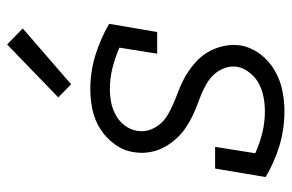

<svg xmlns="http://www.w3.org/2000/svg" viewBox="-160 -652 820 540"><g transform="rotate(-90 250.0 -382.0)"><path d="M208 8Q157 8 110.5 -6Q64 -20 22 -45L46 -187H107L89 -74Q116 -62 145.5 -54.5Q175 -47 207 -47Q226 -47 245.5 -50.5Q265 -54 283 -63Q301 -72 314.5 -88.5Q328 -105 332 -124Q335 -142 329 -159Q323 -176 312 -188.5Q301 -201 286 -210Q271 -219 255.5 -225.5Q240 -232 223.5 -238Q207 -244 192 -251.5Q177 -259 162.5 -268.5Q148 -278 136 -290Q124 -302 114.5 -316Q105 -330 99 -345.5Q93 -361 91 -379Q89 -397 92 -415Q96 -444 114 -469Q132 -494 157.5 -510Q183 -526 211.5 -532Q240 -538 269 -538Q319 -538 365.5 -523.5Q412 -509 453 -485L430 -350H369L386 -456Q359 -468 329.5 -475.5Q300 -483 269 -483Q251 -483 232.5 -479.5Q214 -476 196.5 -466.5Q179 -457 167 -441Q155 -425 152 -406Q149 -388 154.5 -371.5Q160 -355 171 -342Q182 -329 196.5 -320.5Q211 -312 227 -305Q243 -298 259 -292Q275 -286 290.5 -278.5Q306 -271 320 -261.5Q334 -252 346.5 -240.5Q359 -229 368.5 -215Q378 -201 384 -185Q390 -169 392.5 -151.5Q395 -134 392 -115Q387 -86 368 -60.5Q349 -35 322 -19.5Q295 -4 265.5 2Q236 8 208 8ZM283 -592 246 -628 395 -772 440 -728Z"/></g></svg>

Font: Iosevka Slab Light
Style: Italic
Weight: 300
Italic angle: -9°
Monospace: yes
Designer: Belleve Invis
Foundry: Belleve Invis
Version: Version 11.1.1; ttfautohint (v1.8.3)